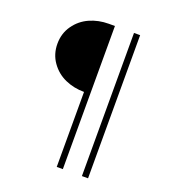

<svg xmlns="http://www.w3.org/2000/svg" viewBox="-146 -796 902 1021"><g transform="rotate(20 305.5 -285.0)"><path d="M293.5 120.1V-304.2Q235.4 -304.2 185.8 -326.4Q136.2 -348.6 104.5 -393.6Q72.8 -438.5 72.8 -497.1Q72.8 -555.7 104.5 -600.6Q136.2 -645.5 185.8 -667.7Q235.4 -689.9 293.5 -689.9H328.1V120.1ZM436 120.1V-689.9H470.7V120.1Z"/></g></svg>

Font: HK Grotesk Light Legacy
Style: Regular
Weight: 300
Designer: Alfredo Marco Pradil
Foundry: Hanken Design Co.
Version: Version 2.022;PS 002.022;hotconv 1.0.88;makeotf.lib2.5.64775